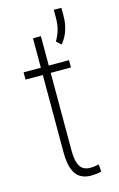

<svg xmlns="http://www.w3.org/2000/svg" viewBox="-120 -821 548 881"><g transform="rotate(-15 154.0 -380.5)"><path d="M237.8 -528.3V-493.7H22V-528.3ZM104 -668H141.6V-127.4Q141.6 -84.5 150.1 -62.7Q158.7 -41 172.9 -33.4Q187 -25.9 203.1 -25.9Q215.8 -25.9 225.6 -27.3Q235.4 -28.8 245.6 -30.8L248.5 3.4Q239.7 6.8 225.1 8.3Q210.4 9.8 198.2 9.8Q170.4 9.8 149.2 -2.4Q127.9 -14.6 116 -44.7Q104 -74.7 104 -127.4ZM266.1 -769.5V-731.9Q266.1 -693.4 254.9 -661.4Q243.7 -629.4 223.6 -606.4L201.7 -626Q215.8 -650.9 222.9 -675Q230 -699.2 230 -731V-769.5Z"/></g></svg>

Font: Roboto Condensed ExtraLight
Style: Regular
Weight: 250
Designer: Christian Robertson
Foundry: Google
Version: Version 3.008; 2023